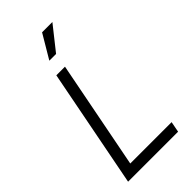

<svg xmlns="http://www.w3.org/2000/svg" viewBox="-282 -996 1067 1067"><g transform="rotate(-45 252.0 -462.5)"><path d="M41 0H434L446 -63H121L245 -700H177ZM207 -785H260L371 -925H290Z"/></g></svg>

Font: Uncut Sans Book Italic
Style: Regular
Weight: 350
Italic angle: -11°
Designer: Kasper Nordkvist
Foundry: UNCUT.wtf
Version: Version 1.304;Glyphs 3.2 (3246)